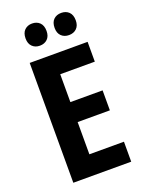

<svg xmlns="http://www.w3.org/2000/svg" viewBox="-168 -996 809 1075"><g transform="rotate(-20 236.5 -458.5)"><path d="M421 0H76V-714H421V-596H215V-430H407V-311H215V-119H421ZM101 -850Q101 -883 118.5 -900Q136 -917 163 -917Q191 -917 208.5 -900Q226 -883 226 -850Q226 -819 208.5 -802Q191 -785 163 -785Q136 -785 118.5 -802Q101 -819 101 -850ZM274 -850Q274 -883 291.5 -900Q309 -917 337 -917Q365 -917 382.5 -900Q400 -883 400 -850Q400 -819 382.5 -802Q365 -785 337 -785Q309 -785 291.5 -802Q274 -819 274 -850Z"/></g></svg>

Font: Noto Sans Kannada Condensed
Style: Bold
Weight: 700
Width: 3
Designer: Jelle Bosma - Monotype Design Team
Foundry: Monotype Imaging Inc.
Version: Version 2.005; ttfautohint (v1.8.4.7-5d5b)